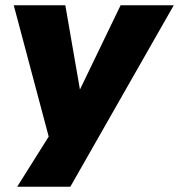

<svg xmlns="http://www.w3.org/2000/svg" viewBox="-20 -526 677 726"><path d="M45 180 182 -38 176 35 32 -506H227L282 -189H283L436 -506H637L246 180Z"/></svg>

Font: Nunito Sans 7pt Black
Style: Italic
Weight: 900
Italic angle: -9°
Version: Version 3.101;gftools[0.9.27]